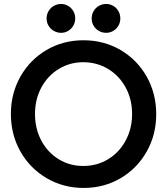

<svg xmlns="http://www.w3.org/2000/svg" viewBox="-20 -928 832 956"><path d="M34.2 -360.4Q34.2 -462.9 81.8 -546.9Q129.4 -630.9 211.9 -679.2Q294.4 -727.5 395.5 -727.5Q497.1 -727.5 579.8 -679.2Q662.6 -630.9 710.2 -546.9Q757.8 -462.9 757.8 -359.4Q757.8 -256.8 710.2 -172.9Q662.6 -88.9 580.1 -40.5Q497.6 7.8 396.5 7.8Q295.9 7.8 212.9 -40.5Q129.9 -88.9 82 -173.1Q34.2 -257.3 34.2 -360.4ZM637.7 -360.4Q637.7 -433.6 605.7 -492.4Q573.7 -551.3 518.1 -584.7Q462.4 -618.2 394.5 -618.2Q327.6 -618.2 272.7 -584.7Q217.8 -551.3 186 -492.4Q154.3 -433.6 154.3 -360.4Q154.3 -287.6 185.5 -228.5Q216.8 -169.4 271.7 -135.5Q326.7 -101.6 394.5 -101.6Q463.4 -101.6 518.8 -135.5Q574.2 -169.4 606 -228.8Q637.7 -288.1 637.7 -360.4ZM436.5 -835.9Q436.5 -856 446 -872.6Q455.6 -889.2 472.2 -898.7Q488.8 -908.2 508.8 -908.2Q527.8 -908.2 543.9 -898.7Q560.1 -889.2 569.6 -872.6Q579.1 -856 579.1 -835.9Q579.1 -816.4 569.6 -800Q560.1 -783.7 543.9 -774.2Q527.8 -764.6 508.8 -764.6Q488.8 -764.6 472.2 -774.2Q455.6 -783.7 446 -800Q436.5 -816.4 436.5 -835.9ZM211.9 -835.9Q211.9 -856 221.7 -872.6Q231.4 -889.2 248 -898.7Q264.6 -908.2 284.2 -908.2Q303.2 -908.2 319.3 -898.7Q335.4 -889.2 345 -872.8Q354.5 -856.4 354.5 -836.9Q354.5 -816.9 345.2 -800.5Q335.9 -784.2 319.8 -774.4Q303.7 -764.6 284.2 -764.6Q264.6 -764.6 248 -774.2Q231.4 -783.7 221.7 -800Q211.9 -816.4 211.9 -835.9Z"/></svg>

Font: Reddit Sans Strawberry SemiBold
Style: Regular
Weight: 600
Designer: Stephen Hutchings
Foundry: Reddit
Version: Version 1.013